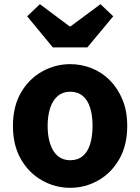

<svg xmlns="http://www.w3.org/2000/svg" viewBox="-20 -885 671 919"><path d="M316 14Q245 14 182 -21Q119 -56 80.5 -122.5Q42 -189 42 -282Q42 -376 80.5 -442Q119 -508 182 -543Q245 -578 316 -578Q369 -578 418.5 -558.5Q468 -539 506 -500.5Q544 -462 566.5 -407.5Q589 -353 589 -282Q589 -189 550.5 -122.5Q512 -56 449.5 -21Q387 14 316 14ZM316 -118Q352 -118 376 -138Q400 -158 411.5 -195.5Q423 -233 423 -282Q423 -332 411.5 -369Q400 -406 376 -426Q352 -446 316 -446Q281 -446 257 -426Q233 -406 220.5 -369Q208 -332 208 -282Q208 -233 220.5 -195.5Q233 -158 257 -138Q281 -118 316 -118ZM233 -658 110 -807 171 -865 313 -759H318L461 -865L522 -807L398 -658Z"/></svg>

Font: Noto Sans JP ExtraBold
Style: Regular
Weight: 800
Designer: Ryoko NISHIZUKA  (kana, bopomofo & ideographs); Paul D. Hunt (Latin, Greek & Cyrillic); Sandoll Communications , Soo-you
Foundry: Adobe
Version: Version 2.004-H2;hotconv 1.0.118;makeotfexe 2.5.65603